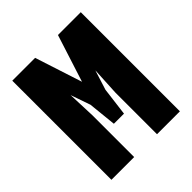

<svg xmlns="http://www.w3.org/2000/svg" viewBox="-197 -859 993 993"><g transform="rotate(-45 300.0 -362.5)"><path d="M49.5 -725H216.5L300.5 -466L383.5 -725H550.5V0H383V-304.5L391 -459L357 -351L337.5 -196H263.5L247.5 -351L210 -459L216 -304.5V0H49.5Z"/></g></svg>

Font: JuliaMono Black
Style: Regular
Weight: 900
Monospace: yes
Designer: cormullion
Foundry: corm
Version: Version 0.054; ttfautohint (v1.8.4)